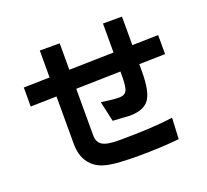

<svg xmlns="http://www.w3.org/2000/svg" viewBox="-140 -963 1280 1186"><g transform="rotate(-20 500.0 -370.0)"><path d="M54.7 -462.9V-587.9L225.6 -591.8V-768.6H356.4V-594.7L649.4 -601.6V-792H774.4V-604.5L945.3 -608.4V-483.4L774.4 -479.5V-430.7Q774.4 -299.8 738.8 -250Q703.1 -200.2 609.4 -200.2L500 -207L470.7 -339.8Q550.8 -328.1 587.4 -328.1Q624 -328.1 636.7 -351.6Q649.4 -375 649.4 -452.1V-476.6L356.4 -469.7V-164.1Q356.4 -118.2 387.2 -99.1Q418 -80.1 493.2 -80.1Q715.8 -80.1 851.6 -99.6L844.7 39.1Q717.8 51.8 578.1 51.8Q438.5 51.8 376.5 38.6Q314.5 25.4 279.3 -9.8Q225.6 -61.5 225.6 -154.3V-466.8Z"/></g></svg>

Font: GenEi M Gothic v2 Bold
Style: Regular
Weight: 700
Version: Version 2.0